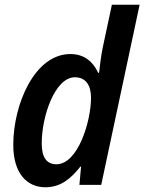

<svg xmlns="http://www.w3.org/2000/svg" viewBox="-20 -780 609 810"><path d="M171 10C235 10 278 -25 319 -77H322L315 0H407L569 -760H452L414 -582C406 -545 401 -499 398 -473H394C373 -519 336 -552 277 -552C125 -552 36 -338 36 -169C36 -47 95 10 171 10ZM218 -87C177 -87 156 -116 156 -175C156 -290 212 -454 296 -454C341 -454 364 -421 364 -368C364 -268 309 -87 218 -87Z"/></svg>

Font: Noto Sans SemiCondensed SemiBold
Style: Italic
Weight: 600
Width: 4
Italic angle: -12°
Designer: Monotype Design Team
Foundry: Monotype Imaging Inc.
Version: Version 2.013